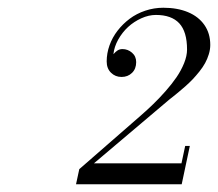

<svg xmlns="http://www.w3.org/2000/svg" viewBox="-20 -933 563 496"><path d="M273 -793Q278.6 -799.5 284 -802.9Q289.4 -806.2 296.4 -806.2Q310.2 -806.2 321 -796.9Q331.8 -787.6 331.8 -772.6Q331.8 -755.1 321 -744.7Q310.2 -734.2 294 -734.2Q277.8 -734.2 266.7 -745.2Q255.6 -756.1 255.6 -774.4Q255.6 -795.2 262.9 -815.8Q270.1 -836.2 283.6 -853.6Q297 -871 314.8 -884.4Q332.6 -897.8 355.2 -905.4Q377.9 -913 402 -913Q438.2 -913 465.6 -901.6Q492.9 -890.2 508.1 -868.4Q523.2 -846.6 523.2 -817Q523.2 -805.1 519.4 -792.8Q515.6 -780.5 509.9 -770.1Q504.2 -759.6 495.1 -748.2Q486 -736.9 478 -728.4Q470 -720 458.8 -710Q447.5 -700 440.2 -694.1Q433 -688.2 423 -680.2Q421.8 -679.2 421.1 -678.8Q420.4 -678.2 419.4 -677.4Q418.4 -676.6 417.6 -676L222.6 -511H448.8L458.4 -556H470.4L449.4 -457H176.4L184.8 -496L343.8 -634.6Q360.9 -649.5 375.9 -664.1Q391 -678.6 407.6 -697.4Q424.2 -716.2 436.1 -733.6Q447.9 -750.9 455.6 -769.8Q463.2 -788.8 463.2 -805Q463.2 -851.1 443.1 -872.8Q423 -894.4 382.8 -894.4Q364.2 -894.4 345.2 -885.8Q326.1 -877.2 311 -863.4Q295.9 -849.5 285.4 -830.8Q275 -812.1 273 -793Z"/></svg>

Font: Bodoni* 11
Style: Italic
Weight: 400
Italic angle: -13°
Version: Version 1.002